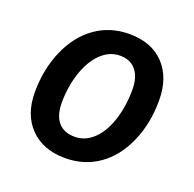

<svg xmlns="http://www.w3.org/2000/svg" viewBox="-104 -656 781 772"><g transform="rotate(20 286.5 -270.0)"><path d="M411.1 -342.8Q411.1 -395 387.2 -424.6Q363.3 -454.1 318.8 -454.1Q273.4 -454.1 237.5 -419.2Q201.7 -384.3 181.9 -324.5Q162.1 -264.6 162.1 -196.8Q162.1 -142.6 186.3 -113.8Q210.4 -85 257.8 -85Q301.8 -85 336.9 -118.2Q372.1 -151.4 391.6 -211.2Q411.1 -271 411.1 -342.8ZM526.9 -337.9Q526.9 -239.3 491.2 -158.4Q455.6 -77.6 393.3 -34.4Q331.1 8.8 250 8.8Q156.2 8.8 101.1 -47.1Q45.9 -103 45.9 -199.2Q45.9 -296.4 80.8 -377.4Q115.7 -458.5 178.7 -503.7Q241.7 -548.8 324.2 -548.8Q419.4 -548.8 473.1 -492.2Q526.9 -435.5 526.9 -337.9Z"/></g></svg>

Font: Open Sans Semibold
Style: Italic
Weight: 600
Italic angle: -12°
Foundry: Ascender Corporation
Version: Version 1.10